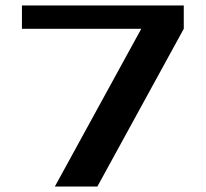

<svg xmlns="http://www.w3.org/2000/svg" viewBox="-20 -680 750 700"><path d="M60 -575V-660H650V-575L335 0H180L495 -575Z"/></svg>

Font: Xolonium
Style: Regular
Weight: 400
Designer: Severin Meyer
Version: Version 4.2